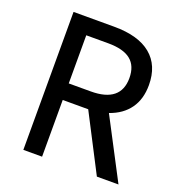

<svg xmlns="http://www.w3.org/2000/svg" viewBox="-128 -817 869 926"><g transform="rotate(20 306.0 -354.0)"><path d="M189 0H92.8V-708H301.8Q425.8 -708 490.5 -654.5Q555.2 -601.1 555.2 -500Q555.2 -428.2 520.5 -379.6Q485.8 -331.1 419.9 -308.1L581.1 0H470.2L319.8 -291H189ZM455.1 -500Q455.1 -562 417.5 -592.5Q379.9 -623 301.8 -623H189V-376H301.8Q455.1 -376 455.1 -500Z"/></g></svg>

Font: Sarala
Style: Regular
Weight: 400
Designer: Andres Torresi
Foundry: Huerta Tipografica
Version: Version 1.004;PS 001.003;hotconv 1.0.70;makeotf.lib2.5.58329